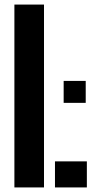

<svg xmlns="http://www.w3.org/2000/svg" viewBox="-20 -820 414 840"><path d="M43 0V-800H172.5V0ZM220.5 0V-114H360V0ZM258.5 -370V-466H355V-370Z"/></svg>

Font: Big Shoulders Stencil Display Thin ExtraBold
Style: Regular
Weight: 800
Version: Version 2.001